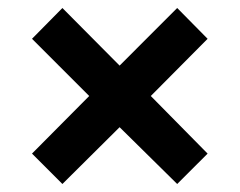

<svg xmlns="http://www.w3.org/2000/svg" viewBox="-20 -487 600 480"><path d="M60 -103 203 -247 60 -390 136 -467 279 -323 423 -467 499 -390 357 -247 499 -103 423 -27 279 -169 136 -27Z"/></svg>

Font: Hanken Grotesk
Style: Bold
Weight: 700
Designer: Alfredo Marco Pradil
Foundry: Hanken Design Co.
Version: Version 3.014